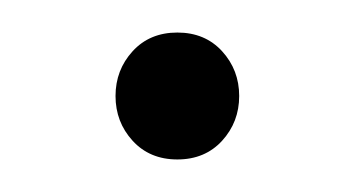

<svg xmlns="http://www.w3.org/2000/svg" viewBox="-20 -87 219 118"><path d="M127 -28Q127 -12 116.5 -0.5Q106 11 89 11Q72 11 61.5 -0.5Q51 -12 51 -28Q51 -44 61.5 -55.5Q72 -67 89 -67Q106 -67 116.5 -55.5Q127 -44 127 -28Z"/></svg>

Font: Fira Sans Extra Condensed ExtraLight
Style: Regular
Weight: 275
Width: 1
Designer: Carrois Corporate & Edenspiekermann AG
Foundry: Carrois Corporate GbR & Edenspiekermann AG
Version: Version 4.203